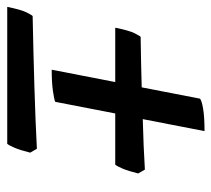

<svg xmlns="http://www.w3.org/2000/svg" viewBox="-64 -482 599 544"><g transform="rotate(90 236.0 -210.5)"><path d="M162 -57 197 -237H43Q51 -277 59 -292.5Q67 -308 69 -309Q143 -310 212 -312L244 -477Q249 -482 272.5 -486Q296 -490 336 -490L302 -315Q341 -316 377 -317.5Q413 -319 445 -321L456 -302Q449 -274 442.5 -258.5Q436 -243 431 -237H286L253 -67Q247 -64 222.5 -60.5Q198 -57 162 -57ZM-16 69Q-8 29 0 13.5Q8 -2 10 -3Q112 -5 211 -8Q310 -11 386 -15L397 4Q390 32 383.5 47.5Q377 63 372 69Z"/></g></svg>

Font: Texturina Black
Style: Italic
Weight: 900
Italic angle: -11°
Designer: Guillermo Torres Carreño
Foundry: Omnibus-Type
Version: Version 1.002; ttfautohint (v1.8.3)